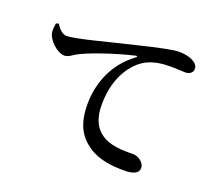

<svg xmlns="http://www.w3.org/2000/svg" viewBox="-122 -899 1244 1088"><g transform="rotate(20 500.0 -355.5)"><path d="M88 -642C104 -616 128 -591 152 -591C209 -591 375 -638 546 -678C656 -705 749 -725 782 -725C810 -725 839 -721 861 -711C885 -700 901 -685 901 -663C901 -643 883 -627 856 -627C832 -627 801 -630 768 -630C722 -630 657 -625 605 -590C565 -564 474 -477 474 -295C474 -182 522 -141 560 -119C620 -86 705 -91 738 -91C768 -91 807 -65 807 -33C807 4 767 14 721 14C652 14 568 7 503 -38C437 -83 397 -148 397 -269C397 -401 451 -529 564 -611C572 -617 571 -623 560 -620C445 -593 305 -545 245 -513C224 -502 204 -482 179 -482C136 -482 76 -539 70 -581C67 -601 71 -621 73 -637Z"/></g></svg>

Font: Noto Serif CJK HK SemiBold
Style: Regular
Weight: 600
Designer: Ryoko NISHIZUKA 西塚涼子 (kana & ideographs); Frank Grießhammer (Latin, Greek & Cyrillic); Wenlong ZHANG 张文龙 (bopomofo); San
Foundry: Adobe
Version: Version 2.001;hotconv 1.1.0;makeotfexe 2.6.0